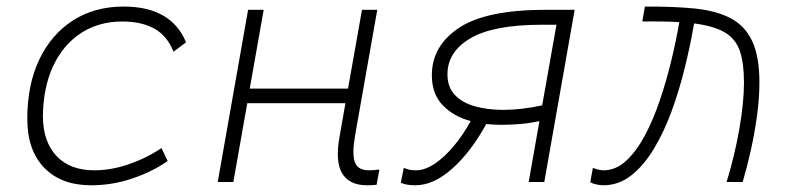

<svg xmlns="http://www.w3.org/2000/svg" viewBox="-20 -547 2384 577"><path d="M263.2 -35.2Q314.5 -35.2 367.4 -53.5Q420.4 -71.8 465.3 -102.1L483.9 -63Q436.5 -30.3 376.7 -10.3Q316.9 9.8 253.9 9.8Q163.6 9.8 112.8 -43Q62 -95.7 62 -189.9Q62 -292 97.9 -367.7Q133.8 -443.4 199 -485.4Q264.2 -527.3 351.6 -527.3Q494.6 -527.3 539.1 -419.9L501.5 -391.6Q481.9 -440.4 443.1 -461.4Q404.3 -482.4 347.7 -482.4Q275.9 -482.4 222.2 -446.8Q168.5 -411.1 138.9 -346.7Q109.4 -282.2 108.9 -195.8Q109.9 -120.1 150.4 -77.6Q190.9 -35.2 263.2 -35.2Z M634.3 0 725.6 -517.6H772.5L730.5 -280.8H1025.9L1067.9 -517.6H1113.8L1047.4 -141.6Q1037.6 -85.9 1046.1 -60.5Q1054.7 -35.2 1088.9 -35.2Q1103 -35.2 1120.1 -37.6L1111.8 8.3Q1098.1 9.8 1082.5 9.8Q1030.3 9.8 1008.5 -25.6Q986.8 -61 1000.5 -136.7L1018.1 -236.8H723.1L681.2 0Z M1486.8 -171.9Q1462.9 -171.9 1441.4 -174.3Q1394.5 -89.4 1338.6 -39.8Q1282.7 9.8 1228 9.8Q1212.9 9.8 1201.9 7.6Q1190.9 5.4 1184.6 2L1193.4 -42.5Q1194.3 -42 1204.3 -38.6Q1214.4 -35.2 1230 -35.2Q1256.8 -35.2 1286.4 -54.9Q1315.9 -74.7 1344 -108.4Q1372.1 -142.1 1394.5 -183.1Q1342.3 -197.3 1310.1 -231.2Q1277.8 -265.1 1277.8 -320.8Q1277.8 -409.2 1359.4 -463.4Q1440.9 -517.6 1621.6 -517.6H1707L1615.7 0H1568.8L1601.1 -183.1Q1571.8 -176.8 1543 -174.3Q1514.2 -171.9 1486.8 -171.9ZM1609.4 -230.5 1652.3 -472.7H1608.9Q1463.4 -472.7 1394 -432.1Q1324.7 -391.6 1324.7 -323.7Q1324.7 -285.2 1346.9 -261.7Q1369.1 -238.3 1407.2 -227.5Q1445.3 -216.8 1492.2 -216.8Q1547.4 -216.8 1609.4 -230.5Z M2163.6 0Q2188 -80.1 2201.9 -159.7Q2215.8 -239.3 2215.8 -298.8Q2215.8 -357.4 2203.4 -393.8Q2190.9 -430.2 2158.4 -449.5Q2126 -468.8 2065.9 -476.6Q2054.7 -411.1 2037.8 -342.8Q2021 -274.4 1997.8 -211.4Q1974.6 -148.4 1944.3 -98.6Q1914.1 -48.8 1876.5 -19.5Q1838.9 9.8 1793 9.8Q1785.2 9.8 1773.7 7.6Q1762.2 5.4 1753.9 0.5L1761.7 -42.5Q1774.4 -37.6 1781.7 -36.4Q1789.1 -35.2 1793.9 -35.2Q1830.6 -35.2 1861.6 -63.7Q1892.6 -92.3 1918 -139.9Q1943.4 -187.5 1963.1 -246.1Q1982.9 -304.7 1997.6 -365.5Q2012.2 -426.3 2021.5 -480.5Q1997.6 -481.9 1969.7 -482.4Q1941.9 -482.9 1910.2 -482.4L1918 -527.3Q2002.9 -527.8 2067.1 -521.5Q2131.3 -515.1 2174.8 -492.7Q2218.3 -470.2 2240.2 -424.1Q2262.2 -377.9 2262.2 -298.8Q2262.2 -251.5 2254.9 -198.5Q2247.6 -145.5 2236.1 -94.2Q2224.6 -43 2211.9 0Z"/></svg>

Font: Cascadia Mono ExtraLight
Style: Italic
Weight: 200
Italic angle: -10°
Monospace: yes
Designer: Aaron Bell
Foundry: Saja Typeworks
Version: Version 2404.023; ttfautohint (v1.8.4)